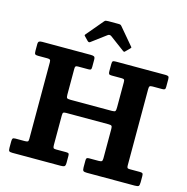

<svg xmlns="http://www.w3.org/2000/svg" viewBox="-137 -1122 1221 1253"><g transform="rotate(15 474.0 -496.0)"><path d="M306.3 -633.7Q306.3 -647.5 310 -651.2Q313.8 -655 326.8 -655H395.3Q408.8 -655 412.5 -658.7Q416.3 -662.5 416.3 -676.5V-725Q416.3 -742.2 409.1 -746.1Q402 -750 386.3 -750H58.8Q44.7 -750 38 -745.9Q31.2 -741.7 31.2 -726.5V-681.5Q31.2 -664.7 35.7 -659.9Q40.2 -655 56.3 -655H118Q131.7 -655 136.5 -651.2Q141.2 -647.5 141.2 -633.7V-116Q141.2 -100.8 135.6 -97.9Q130 -95 114.7 -95H53.2Q38.2 -95 34.7 -89.4Q31.2 -83.8 31.2 -68.5V-26.8Q31.2 -8.8 36.5 -4.4Q41.7 0 58.8 0H383.8Q402.3 0 409.3 -4.6Q416.3 -9.3 416.3 -28.8V-76Q416.3 -88.8 411.8 -91.9Q407.3 -95 394.8 -95H327Q312.5 -95 309.4 -100.4Q306.3 -105.8 306.3 -119.8V-318.7Q306.3 -334 310.4 -338.2Q314.5 -342.5 329.8 -342.5H616.7Q631.7 -342.5 636.5 -338.1Q641.2 -333.7 641.2 -317.7V-119.5Q641.2 -103.8 636.2 -99.4Q631.2 -95 615.2 -95H550.8Q539 -95 535.1 -91.1Q531.3 -87.3 531.3 -74.8V-28.5Q531.3 -9.8 537.4 -4.9Q543.5 0 561.3 0H883.8Q904.3 0 910.3 -4.9Q916.3 -9.8 916.3 -31.3V-72.8Q916.3 -87 911.8 -91Q907.3 -95 893.8 -95H825.3Q812.8 -95 809.5 -99.4Q806.3 -103.8 806.3 -116V-630.7Q806.3 -646.2 810.6 -650.6Q815 -655 830.3 -655H894Q907.8 -655 912 -659Q916.3 -663 916.3 -675.5V-728.2Q916.3 -742.7 910.4 -746.4Q904.5 -750 891.3 -750H556.3Q540 -750 535.6 -745.6Q531.3 -741.2 531.3 -724.2V-677.7Q531.3 -663.7 535.4 -659.4Q539.5 -655 554 -655H619.2Q633.5 -655 637.4 -651.2Q641.2 -647.5 641.2 -633.5V-464Q641.2 -444.5 637.6 -438.5Q634 -432.5 614.7 -432.5H336Q316.8 -432.5 311.5 -436.6Q306.3 -440.8 306.3 -459.5ZM343.3 -832.5Q352.8 -823 361.3 -829.5L459.8 -903Q471.8 -912 484.8 -902.5L582.3 -830Q588.8 -825.5 590.8 -825.2Q592.8 -825 598.3 -830.5L625 -857.2Q629 -861.2 629.9 -863.9Q630.8 -866.5 626.8 -870L530.8 -983.5Q526.8 -988.5 522.3 -990.3Q517.8 -992 507.8 -992H440.3Q429.3 -992 423.9 -990.6Q418.5 -989.3 413.8 -983.5L319.8 -872Q314.8 -866 314.9 -863.7Q315 -861.5 320.5 -856Z"/></g></svg>

Font: Besley
Style: Regular
Weight: 400
Designer: Owen Earl
Foundry: indestructible type*
Version: Version 4.000